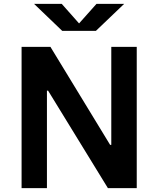

<svg xmlns="http://www.w3.org/2000/svg" viewBox="-20 -972 818 992"><path d="M537.5 0H686.5V-730H555V-223.5H549L240.5 -730H91.5V0H222.5V-503.5H228.5ZM156 -952H299L388.5 -851L478.5 -952H621.5L475.5 -812.5H301.5Z"/></svg>

Font: Monaspace Neon Wide
Style: Bold
Weight: 700
Width: 7
Designer: Riley Cran & the Lettermatic Team
Foundry: Lettermatic
Version: Version 1.000 (Monaspace Neon)